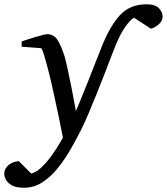

<svg xmlns="http://www.w3.org/2000/svg" viewBox="-100 -655 786 904"><path d="M13.2 229Q-23.4 229 -43.7 217.8Q-64 206.5 -72 190.9Q-80.1 175.3 -80.1 163.1Q-80.1 140.1 -60.5 122.8Q-41 105.5 -11.2 104L46.9 162.1Q69.8 156.7 94.5 133.8Q119.1 110.8 143.6 76.9Q168 43 190.4 3.7Q212.9 -35.6 231 -73.7Q249 -111.8 269.8 -161.4Q290.5 -210.9 311 -262.9Q331.5 -314.9 349.9 -361.6Q368.2 -408.2 381.3 -440.9Q418 -532.2 464.8 -583.5Q511.7 -634.8 590.3 -634.8Q630.4 -634.8 647.9 -616.7Q665.5 -598.6 665.5 -577.1Q665.5 -555.7 647 -540Q628.4 -524.4 610.4 -520L531.2 -571.3Q515.1 -564 489 -527.6Q462.9 -491.2 432.6 -412.1Q420.4 -379.9 401.1 -329.8Q381.8 -279.8 359.9 -224.9Q337.9 -169.9 317.1 -121.1Q296.4 -72.3 281.2 -42.5Q260.3 -1 233.4 46.1Q206.5 93.3 173.3 135Q140.1 176.8 100.1 202.9Q60.1 229 13.2 229ZM202.6 32.7Q199.2 8.8 192.1 -27.8Q185.1 -64.5 176.8 -104Q168.5 -143.6 161.1 -177.2Q153.8 -210.9 149.9 -229Q139.6 -276.4 127.9 -321.8Q116.2 -367.2 106.9 -397.5Q97.7 -427.7 92.8 -428.2L2 -435.1V-460Q8.8 -462.4 25.4 -467.8Q42 -473.1 62 -479.2Q82 -485.4 98.6 -489.7Q115.2 -494.1 122.1 -494.1Q154.3 -494.1 172.1 -464.8Q189.9 -435.5 205.1 -386.2Q210 -369.1 218.5 -329.8Q227.1 -290.5 236.6 -242.7Q246.1 -194.8 254.2 -149.9Q262.2 -105 266.1 -77.1Z"/></svg>

Font: Charis
Style: Italic
Weight: 400
Italic angle: -11°
Designer: Walt Agee, Miriam Martin, Annie Olsen, Victor Gaultney, Lorna Priest, Alan Ward, Bob Hallissy, Martin Hosken, Sharon Cor
Foundry: SIL Global
Version: Version 7.000